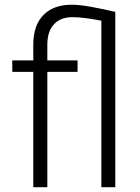

<svg xmlns="http://www.w3.org/2000/svg" viewBox="-20 -780 584 800"><path d="M177.2 0H118.7V-480.5H31.2V-528.3H118.7V-593.8Q118.7 -674.3 160.9 -717.3Q203.1 -760.3 278.3 -760.3Q312 -760.3 362.5 -751Q413.1 -741.7 460.4 -730.5V0H402.3V-693.8Q368.7 -700.2 338.6 -704.3Q308.6 -708.5 281.7 -708.5Q231.9 -708.5 204.6 -678.7Q177.2 -648.9 177.2 -593.8V-528.3H303.2V-480.5H177.2Z"/></svg>

Font: Vazirmatn UI ExtraLight
Style: Regular
Weight: 200
Designer: Saber Rastikerdar
Foundry: Saber Rastikerdar
Version: Version 33.003